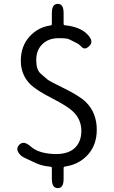

<svg xmlns="http://www.w3.org/2000/svg" viewBox="-20 -854 589 996"><path d="M280 122Q249 122 249 74V18Q249 12 243 11Q197 7 166 -8Q145 -18 123 -28Q96 -40 91 -45Q56 -77 79 -102Q102 -127 138 -95Q183 -55 272 -55Q335 -55 368.5 -87Q402 -119 402 -175Q402 -236 356 -278Q328 -304 254 -342Q172 -384 140 -414Q88 -464 88 -539Q88 -614 132.5 -663.5Q177 -713 242 -722Q249 -723 249 -730V-786Q249 -834 280 -834Q310 -834 310 -786V-730Q310 -724 316 -723Q397 -715 435 -674Q468 -639 444 -616Q421 -593 404.5 -609.5Q388 -626 383 -628Q361 -639 339 -650Q328 -656 284 -656Q232 -656 200 -625Q168 -594 168 -543Q168 -492 191 -472Q209 -456 227 -441Q235 -434 304 -400Q391 -358 425 -325Q482 -269 482 -181Q482 -102 435.5 -51Q389 0 317 10Q310 11 310 18V74Q310 122 280 122Z"/></svg>

Font: Resource Han Rounded JP Normal
Style: Regular
Weight: 350
Designer: Cyano Hao (round all glyphs); Ryoko NISHIZUKA 西塚涼子 (kana, bopomofo & ideographs); Paul D. Hunt (Latin, Greek & Cyrillic)
Foundry: Cyano Hao
Version: 0.990